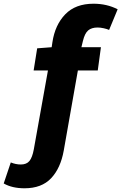

<svg xmlns="http://www.w3.org/2000/svg" viewBox="-149 -801 653 1033"><path d="M-129 186 -91 73Q-64 84 -37 84Q-6 84 9.5 65Q25 46 33 2L109 -422H32L51 -541L129 -547L133 -574Q147 -667 202 -724Q257 -781 354 -781Q426 -781 484 -751L438 -640Q427 -645 409 -649Q391 -653 376 -653Q344 -653 325.5 -637.5Q307 -622 297 -580L289 -547H394L377 -422H270L194 9Q177 104 126 158Q75 212 -17 212Q-84 212 -129 186Z"/></svg>

Font: Nebula Sans Bold
Style: Regular
Weight: 700
Italic angle: -9°
Designer: Paul D. Hunt for Adobe (as Source Sans)
Foundry: Nebula Entertainment & Broadcasting LLC
Version: Version 1.010